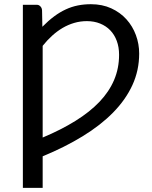

<svg xmlns="http://www.w3.org/2000/svg" viewBox="-20 -744 742 936"><path d="M188 -73.5Q278.5 -111.5 348 -154.8Q417.5 -198 464.8 -247.5Q512 -297 536.2 -354Q560.5 -411 560.5 -477Q560.5 -514.5 549.2 -544.8Q538 -575 517.5 -596.2Q497 -617.5 468 -629.2Q439 -641 403.5 -641Q371 -641 341.5 -632.2Q312 -623.5 285.2 -607.8Q258.5 -592 234 -569.8Q209.5 -547.5 188 -520.5ZM186.5 -613.5Q215.5 -643 243.8 -664Q272 -685 300.8 -698.2Q329.5 -711.5 359.8 -717.5Q390 -723.5 423 -723.5Q478.5 -723.5 522.2 -703.5Q566 -683.5 596.2 -650Q626.5 -616.5 642.5 -573Q658.5 -529.5 658.5 -483Q658.5 -401 625.5 -329.2Q592.5 -257.5 531.2 -195.2Q470 -133 383 -79.8Q296 -26.5 188 18V172H91.5V-720.5H161Q169.5 -720.5 177 -712.8Q184.5 -705 185 -693Z"/></svg>

Font: Lato 2
Style: Regular
Weight: 400
Designer: Lukasz Dziedzic with Adam Twardoch and Botio Nikoltchev
Foundry: tyPoland Lukasz Dziedzic
Version: Version 2.015; 2015-08-06; http://www.latofonts.com/